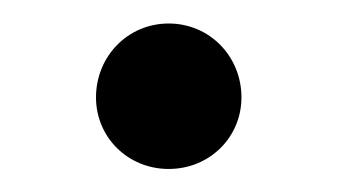

<svg xmlns="http://www.w3.org/2000/svg" viewBox="-20 -404 290 165"><path d="M62.5 -320.3C62.5 -286.1 89.8 -258.8 125 -258.8C160.2 -258.8 187.5 -286.1 187.5 -320.3C187.5 -355.5 160.2 -383.8 125 -383.8C89.8 -383.8 62.5 -355.5 62.5 -320.3Z"/></svg>

Font: Ed Sans Neue
Style: Regular
Weight: 400
Designer: Stephen Hutchings
Version: Version 1.004;PS 001.004;hotconv 1.0.88;makeotf.lib2.5.64775